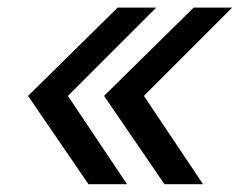

<svg xmlns="http://www.w3.org/2000/svg" viewBox="-20 -551 626 501"><path d="M210.9 -70.3 53.2 -300.8 287.1 -531.2H387.7L157.2 -300.8L311.5 -70.3ZM409.2 -70.3 251.5 -300.8 485.4 -531.2H585.9L355.5 -300.8L509.8 -70.3Z"/></svg>

Font: Inter
Style: Italic
Weight: 400
Italic angle: -9.3988°
Designer: Rasmus Andersson
Foundry: rsms
Version: Version 4.001;git-66647c0bb